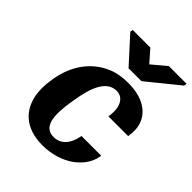

<svg xmlns="http://www.w3.org/2000/svg" viewBox="-212 -872 1003 1003"><g transform="rotate(45 289.5 -370.0)"><path d="M65 -257C59 -220 59 -185 64 -153C80 -58 146 10 274 10C340 10 400 -10 442 -38C481 -65 519 -107 528 -162L529 -169H383L382 -162C369 -96 332 -62 284 -62C208 -62 202 -144 220 -255L223 -273C240 -382 273 -466 347 -466C395 -466 422 -419 411 -348L410 -341H556L557 -348C561 -376 561 -404 553 -428C532 -495 466 -538 360 -538C318 -538 280 -532 247 -518C152 -479 86 -392 67 -271ZM178 -735 307 -593H402L576 -734L579 -750H448L369 -684L311 -750H181Z"/></g></svg>

Font: Aerodynamic
Style: BdObl
Weight: 500
Designer: Google
Version: Version 2.000980; 2014